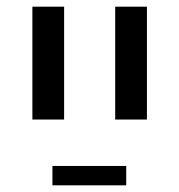

<svg xmlns="http://www.w3.org/2000/svg" viewBox="-20 -626 537 575"><path d="M137 -129H358V-71H137ZM325 -606H420V-268H325ZM77 -606H172V-268H77Z"/></svg>

Font: IBM Plex Sans Hebrew Text
Style: Regular
Weight: 450
Designer: Mike Abbink, Paul van der Laan, Pieter van Rosmalen, Yanek Iontef
Foundry: Bold Monday
Version: Version 1.2